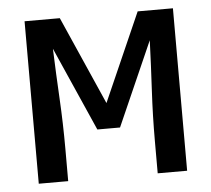

<svg xmlns="http://www.w3.org/2000/svg" viewBox="-44 -577 687 624"><g transform="rotate(-5 300.0 -265.0)"><path d="M58 0V-530H173L300 -242L427 -530H542V0H446V-106Q446 -188 450.5 -269.5Q455 -351 458 -433L337 -159H263L142 -433Q145 -351 149.5 -269.5Q154 -188 154 -106V0Z"/></g></svg>

Font: Iosevka Curly Medium Extended
Style: Regular
Weight: 500
Width: 7
Monospace: yes
Designer: Belleve Invis
Foundry: Belleve Invis
Version: Version 11.1.0; ttfautohint (v1.8.3)